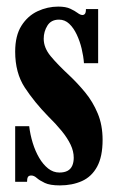

<svg xmlns="http://www.w3.org/2000/svg" viewBox="-20 -551 356 582"><path d="M161.5 11Q131.5 11 115.8 3.5Q100 -4 91.5 -11.5Q83 -19 75 -19Q67 -19 64.5 -14.2Q62 -9.5 62 0H26V-168.5H68.5Q71.5 -143 79.2 -117.8Q87 -92.5 98.8 -72.5Q110.5 -52.5 126 -40.2Q141.5 -28 160 -28Q175 -28 184.8 -33.2Q194.5 -38.5 199 -48.8Q203.5 -59 203.5 -73Q203.5 -92.5 194 -112.5Q184.5 -132.5 167 -154Q149.5 -175.5 125.5 -199Q84.5 -241 55.2 -285.5Q26 -330 26 -394.5Q26 -443 45 -473Q64 -503 94 -517Q124 -531 156.5 -531Q179.5 -531 193.2 -524.5Q207 -518 215.2 -511.8Q223.5 -505.5 230 -505.5Q234.5 -505.5 237.5 -509.2Q240.5 -513 240.5 -523.5H277.5V-359.5H234.5Q233 -380.5 227.5 -403.5Q222 -426.5 212.5 -446.5Q203 -466.5 189.8 -479Q176.5 -491.5 159 -491.5Q135 -491.5 123.8 -473.5Q112.5 -455.5 112.5 -433.5Q112.5 -406.5 133.2 -381.2Q154 -356 190 -322.5Q215.5 -298.5 238.5 -270.5Q261.5 -242.5 276.2 -207.2Q291 -172 291 -127Q291 -76.5 274.5 -46Q258 -15.5 228.5 -2.2Q199 11 161.5 11Z"/></svg>

Font: Imbue Thin 10pt ExtraBold
Style: Regular
Weight: 800
Version: Version 1.102